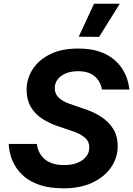

<svg xmlns="http://www.w3.org/2000/svg" viewBox="-20 -1014 723 1044"><path d="M326 10Q250.4 10 198.5 -7.4Q146.6 -24.8 113.9 -52.2Q81.2 -79.6 63.1 -110.6Q45 -141.6 37.6 -169Q30.2 -196.4 28.8 -213.8Q27.4 -231.2 27.4 -231.2H180.4Q180.4 -231.2 182.3 -219.7Q184.2 -208.2 191.4 -191Q198.6 -173.8 214.5 -156.6Q230.4 -139.4 258.5 -127.9Q286.6 -116.4 330.8 -116.4Q370.8 -116.4 401 -128.6Q431.2 -140.8 448.4 -162.4Q465.6 -184 465.6 -212.8Q465.6 -244.8 442.5 -264.9Q419.4 -285 380.4 -298.6L298.4 -326.6Q248.6 -343 209.3 -368.6Q170 -394.2 147.3 -433.1Q124.6 -472 124.6 -525.8Q124.6 -585.2 157 -636.3Q189.4 -687.4 251.6 -718.7Q313.8 -750 404.4 -750Q472.6 -750 519.7 -733.9Q566.8 -717.8 597.4 -692.3Q628 -666.8 645.5 -638.6Q663 -610.4 671.1 -584.9Q679.2 -559.4 681.2 -543.3Q683.2 -527.2 683.2 -527.2H534.2Q534.2 -527.2 532.2 -537.2Q530.2 -547.2 523.5 -562.2Q516.8 -577.2 502.7 -592Q488.6 -606.8 464.9 -616.8Q441.2 -626.8 404.4 -626.8Q364.8 -626.8 336.4 -614.4Q308 -602 292.9 -581.5Q277.8 -561 277.8 -534.8Q277.8 -503.2 299.5 -482.8Q321.2 -462.4 357.8 -449.6L433.6 -423.6Q488.4 -406.2 530.2 -378.9Q572 -351.6 596 -312.6Q620 -273.6 620 -219Q620 -157.2 584.7 -105.1Q549.4 -53 483.7 -21.5Q418 10 326 10ZM631.4 -993.8 519 -813.4 408 -814.4 491.4 -993.8Z"/></svg>

Font: Be Vietnam Pro Variable Thin
Style: Italic
Weight: 100
Italic angle: -12°
Designer: Lam Bao, Tony Le, Vietanh Nguyen
Foundry: Yellow Type Foundry
Version: Version 1.002